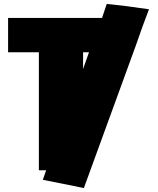

<svg xmlns="http://www.w3.org/2000/svg" viewBox="-20 -796 799 973"><path d="M21 -531H177V67H214L197 115L405 157L669 -567L702 -661L735 -749L620 -765L521 -776L497 -705H21ZM431 -531 401 -446V-531Z"/></svg>

Font: Repo ExtraBlack
Style: Regular
Weight: 400
Designer: Stefan Peev
Foundry: Context Ltd
Version: Version 001.502